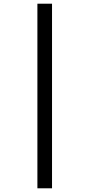

<svg xmlns="http://www.w3.org/2000/svg" viewBox="-20 -852 483 1037"><path d="M182 -832V165H261V-832Z"/></svg>

Font: Noto Sans Gurmukhi UI Condensed Medium
Style: Regular
Weight: 500
Width: 3
Designer: Jelle Bosma - Monotype Design Team
Foundry: Monotype Imaging Inc.
Version: Version 2.004